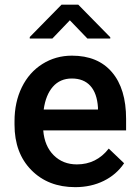

<svg xmlns="http://www.w3.org/2000/svg" viewBox="-20 -770 577 800"><path d="M293.5 9.8Q180.7 9.8 110.6 -61.3Q40.5 -132.3 40.5 -250.5V-265.1Q40.5 -344.2 71 -406.5Q101.6 -468.8 156.7 -503.4Q211.9 -538.1 279.8 -538.1Q387.7 -538.1 446.5 -469.2Q505.4 -400.4 505.4 -274.4V-226.6H160.2Q165.5 -161.1 203.9 -123Q242.2 -85 300.3 -85Q381.8 -85 433.1 -150.9L497.1 -89.8Q465.3 -42.5 412.4 -16.4Q359.4 9.8 293.5 9.8ZM279.3 -442.9Q230.5 -442.9 200.4 -408.7Q170.4 -374.5 162.1 -313.5H388.2V-322.3Q384.3 -381.8 356.4 -412.4Q328.6 -442.9 279.3 -442.9ZM439.5 -614.7V-609.4H344.2L271 -685.5L198.2 -609.4H104V-615.7L236.3 -750.5H306.2Z"/></svg>

Font: RobotoDraft Medium
Style: Regular
Weight: 500
Version: Version 2.001152; 2014